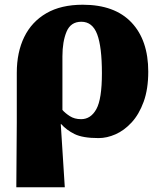

<svg xmlns="http://www.w3.org/2000/svg" viewBox="-20 -571 684 812"><path d="M49 221 51 -53V-263Q51 -350 82.5 -414.5Q114 -479 176 -515Q238 -551 330 -551Q465 -551 536 -476Q607 -401 607 -268Q607 -194 587.5 -140.5Q568 -87 536.5 -53Q505 -19 468.5 -3Q432 13 397 13Q330 13 295.5 -4Q261 -21 239 -46H237L254 221ZM323 -67Q364 -67 387.5 -109.5Q411 -152 411 -261Q411 -373 391 -426Q371 -479 324 -479Q279 -479 261.5 -437Q244 -395 244 -333V-106Q255 -93 275 -80Q295 -67 323 -67Z"/></svg>

Font: Noto Serif Black
Style: Regular
Weight: 900
Designer: Monotype Design Team
Foundry: Monotype Imaging Inc.
Version: Version 2.014; ttfautohint (v1.8.4.7-5d5b)